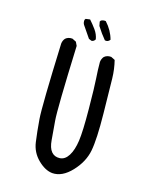

<svg xmlns="http://www.w3.org/2000/svg" viewBox="-118 -862 735 938"><g transform="rotate(15 250.0 -393.0)"><path d="M238 0Q201 -4 165 -39.5Q129 -75 122 -125Q115 -175 110 -239Q105 -303 117 -623Q119 -639 129 -650Q143 -662 164 -660L184 -650L193 -631Q181 -308 186 -251Q191 -194 194 -155Q197 -116 212.5 -97.5Q228 -79 254.5 -80Q281 -81 299 -109.5Q317 -138 324 -186.5Q331 -235 330 -348.5Q329 -462 326 -503Q323 -544 323 -585Q325 -602 335 -613Q349 -625 370 -623L390 -613Q401 -569 402 -522.5Q403 -476 405 -346Q407 -216 395.5 -156.5Q384 -97 336.5 -46.5Q289 4 238 0ZM256 -674 242 -680 201 -740Q195 -750 197 -764L201 -770L223 -773Q240 -754 255.5 -732.5Q271 -711 275 -686Q268 -674 256 -674ZM319 -693Q297 -719 275 -754L271 -775L275 -781Q285 -787 299 -785Q333 -748 345 -703Q335 -689 319 -693Z"/></g></svg>

Font: Kosefont JP
Style: Regular
Weight: 400
Designer: Nozomi Seto 瀬戸のぞみ
Version: Version 3.00;June 19, 2020